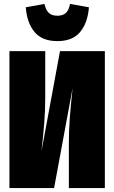

<svg xmlns="http://www.w3.org/2000/svg" viewBox="-20 -956 581 976"><path d="M513 0H330V-222Q330 -293 334.5 -353.5Q339 -414 349 -508L255 0H28V-696H210V-466Q210 -394 205 -331Q200 -268 191 -188L285 -696H513ZM111 -919 206 -936Q213 -904 228.5 -890Q244 -876 272 -876Q299 -876 314.5 -890Q330 -904 336 -936L432 -919Q426 -840 387.5 -793.5Q349 -747 272 -747Q194 -747 155.5 -793.5Q117 -840 111 -919Z"/></svg>

Font: Fira Sans Extra Condensed Black
Style: Regular
Weight: 900
Width: 1
Designer: Carrois Corporate & Edenspiekermann AG
Foundry: Carrois Corporate GbR & Edenspiekermann AG
Version: Version 4.203